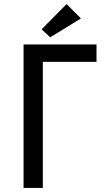

<svg xmlns="http://www.w3.org/2000/svg" viewBox="-20 -917 507 937"><path d="M95 -700H451V-615H189V0H95ZM375 -827 225 -735 183 -774 305 -897Z"/></svg>

Font: Tilda Sans Medium
Style: Regular
Weight: 500
Designer: ParaType Ltd
Foundry: ParaType Ltd
Version: Version 1.009